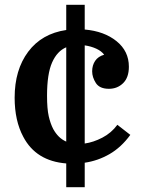

<svg xmlns="http://www.w3.org/2000/svg" viewBox="-20 -672 595 800"><path d="M256 108V9Q130 -1 77 -102Q41 -169 41 -265Q41 -381 97.5 -456.5Q154 -532 256 -547V-652H333V-549Q414 -542 465.5 -500.5Q517 -459 517 -394Q517 -349 493 -325.5Q469 -302 434 -302Q395 -302 379.5 -326Q364 -350 364 -375Q364 -400 376.5 -418.5Q389 -437 414 -444Q403 -459 381.5 -469Q360 -479 333 -483V-74Q369 -79 406.5 -98.5Q444 -118 469 -152L523 -110Q485 -58 436.5 -30Q388 -2 333 6V108ZM202 -134Q212 -116 225 -103Q238 -90 256 -82V-475Q218 -459 197 -411.5Q176 -364 176 -273Q176 -219 183 -188Q190 -157 202 -134Z"/></svg>

Font: Domine
Style: Regular
Weight: 400
Designer: Pablo Impallari, Rodrigo Fuenzalida, Brenda Gallo
Foundry: Pablo Impallari, Rodrigo Fuenzalida, Brenda Gallo
Version: Version 2.000;September 19, 2022;FontCreator 14.0.0.2877 64-